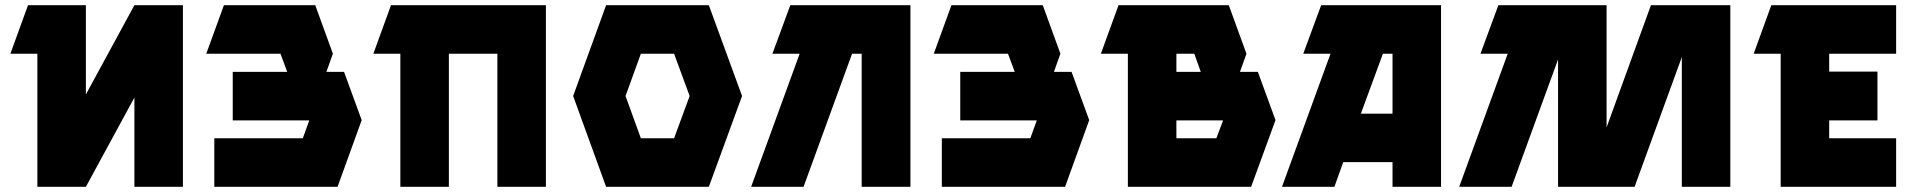

<svg xmlns="http://www.w3.org/2000/svg" viewBox="-20 -720 7393 740"><path d="M20 -513 88 -700H311V-356L498 -700H685V0H498V-344L311 0H124V-513Z M843 -700H1195L1263 -513L1238 -443H1306L1374 -257L1281 0H806V-187H1147L1172 -256H877V-443H1087L1061 -513H775Z M1419 -513 1487 -700H2084V0H1897V-513H1710V0H1523V-513Z M2712 -700 2840 -350 2712 0H2316L2189 -350L2316 -700ZM2450 -187H2578L2638 -350L2578 -513H2450L2391 -350Z M2875 0 3062 -513H2957L3026 -700H3489V0H3301V-513H3264L3077 0Z M3647 -700H3999L4067 -513L4042 -443H4110L4178 -257L4085 0H3610V-187H3951L3976 -256H3681V-443H3891L3865 -513H3579Z M4223 -513 4291 -700H4716L4784 -513L4759 -443H4828L4896 -257L4802 0H4327V-513ZM4514 -256V-187H4668L4694 -256ZM4514 -443H4608L4583 -513H4514Z M5108 -513H5003L5072 -700H5534V0H5347V-95H5157L5123 0H4921ZM5347 -282V-513H5310L5225 -282Z M5604 0 5791 -513H5686L5755 -700H6172V-229L6343 -700H6649V0H6462V-500L6280 0H5985V-491L5806 0Z M6739 -513 6807 -700H7288V-513H7030V-444H7216V-256H7030V-187H7288V0H6843V-513Z"/></svg>

Font: Clickuper
Style: Bold
Weight: 700
Designer: Denis Ignatov
Foundry: Denis Ignatov
Version: Version 1.10 April 16, 2021